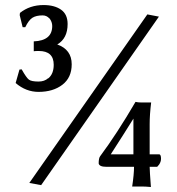

<svg xmlns="http://www.w3.org/2000/svg" viewBox="-20 -665 700 761"><path d="M564 -607.9 609.9 -599.1 143.1 68.8 96.2 60.1ZM170.9 -355V-354Q192.9 -371.6 192.9 -408.2Q192.9 -462.9 133.8 -462.9Q117.7 -462.9 113.8 -461.9V-501Q187 -503.9 187 -562Q187 -578.1 175.8 -592.8V-591.8Q165 -604 148.9 -604Q123.5 -604 108.6 -594.7Q93.8 -585.4 80.1 -557.1H69.8L58.1 -605L59.1 -613.8Q98.1 -645 152.8 -645Q195.8 -645 221.9 -626.7Q248 -608.4 248 -569.8Q248 -512.7 207 -488.8Q264.2 -468.3 264.2 -410.2Q264.2 -357.4 227.3 -329.1Q190.4 -300.8 132.8 -300.8Q83 -300.8 42 -335.9L57.1 -389.2L65.9 -390.1Q84.5 -356.9 94.5 -349.4Q104.5 -341.8 132.8 -341.8Q156.2 -341.8 170.9 -355ZM400.9 -3.9Q374 -3.9 371.1 -17.1Q371.1 -38.6 377 -45.9Q442.9 -134.3 517.1 -261.2Q526.9 -258.8 541 -258.8H579.1Q573.2 -210.4 573.2 -172.9V-53.2H610.8Q618.2 -53.2 618.2 -35.2Q618.2 -26.9 614.3 -19Q610.4 -11.2 606.4 -7.8L603 -3.9H573.2Q573.2 11.2 578.1 76.2Q555.7 74.2 541 74.2H503.9Q511.2 25.9 511.2 -3.9ZM418.9 -53.2H508.8V-194.8Q471.2 -134.3 418.9 -53.2Z"/></svg>

Font: Linear Smooth Low Contrast
Style: Regular
Weight: 500
Designer: Philipp H. Poll, Flanker
Foundry: Philipp H. Poll, reworked by Flanker
Version: Version 1.010 | FøM Fix